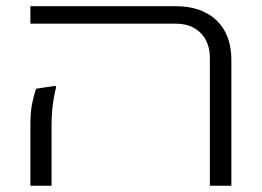

<svg xmlns="http://www.w3.org/2000/svg" viewBox="-20 -591 835 611"><path d="M76.7 0V-192.9Q76.7 -235.4 82.3 -262Q87.9 -288.6 94.7 -308.6L155.8 -317.9L158.7 -314Q154.8 -298.8 151.4 -280Q147.9 -261.2 146 -238.5Q144 -215.8 144 -189V0ZM647.9 0V-406.2Q647.9 -456.1 618.7 -485.8Q589.4 -515.6 539.6 -515.6H76.7V-571.3H538.6Q622.1 -571.3 669.2 -526.1Q716.3 -481 716.3 -399.9V0Z"/></svg>

Font: Heebo Light
Style: Regular
Weight: 300
Designer: Oded Ezer
Foundry: Ezer Type House
Version: Version 3.100